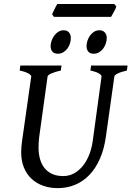

<svg xmlns="http://www.w3.org/2000/svg" viewBox="-20 -952 676 987"><path d="M632.3 -589.4Q601.6 -582.5 585.2 -574.2Q568.8 -565.9 567.9 -559.1L524.4 -250Q515.6 -186 493.9 -136.5Q472.2 -86.9 439.9 -53.2Q407.7 -19.5 366.2 -2.2Q324.7 15.1 276.4 15.1Q236.3 15.1 201.9 2.9Q167.5 -9.3 142.3 -32.7Q117.2 -56.2 103 -90.6Q88.9 -125 88.9 -169.9Q88.9 -195.8 93.3 -226.1L140.6 -559.1Q141.6 -564.9 127.2 -573.7Q112.8 -582.5 81.1 -589.4L84.5 -615.2H296.4L292.5 -589.4Q261.7 -582.5 243.7 -574.2Q225.6 -565.9 224.6 -559.1L181.6 -249Q179.7 -234.9 179 -220.7Q178.2 -206.5 178.2 -193.8Q178.2 -159.7 186.3 -132.6Q194.3 -105.5 210.2 -86.4Q226.1 -67.4 249.8 -57.1Q273.4 -46.9 304.7 -46.9Q336.4 -46.9 362.3 -61.8Q388.2 -76.7 407.7 -101.6Q427.2 -126.5 439.7 -159.4Q452.1 -192.4 457 -229L502 -559.1Q502.9 -564.9 489.7 -573.7Q476.6 -582.5 444.8 -589.4L448.2 -615.2H635.7ZM344.2 -756.8Q344.2 -742.7 339.6 -728.3Q335 -713.9 326.2 -702.1Q317.4 -690.4 304.9 -683.1Q292.5 -675.8 277.3 -675.8Q258.8 -675.8 249.5 -686.5Q240.2 -697.3 240.2 -714.8Q240.2 -728 245.1 -742.4Q250 -756.8 258.8 -768.8Q267.6 -780.8 279.8 -788.6Q292 -796.4 307.1 -796.4Q325.2 -796.4 334.7 -785.2Q344.2 -773.9 344.2 -756.8ZM528.8 -756.8Q528.8 -742.7 523.9 -728.3Q519 -713.9 510.3 -702.1Q501.5 -690.4 489 -683.1Q476.6 -675.8 461.4 -675.8Q443.4 -675.8 434.1 -686.5Q424.8 -697.3 424.8 -714.8Q424.8 -728 429.4 -742.4Q434.1 -756.8 442.6 -768.8Q451.2 -780.8 463.4 -788.6Q475.6 -796.4 491.2 -796.4Q508.8 -796.4 518.8 -785.2Q528.8 -773.9 528.8 -756.8ZM578.1 -918.5Q576.7 -913.1 573 -905.8Q569.3 -898.4 565.2 -890.6Q561 -882.8 557.1 -876Q553.2 -869.1 550.8 -865.2H257.3L248 -878.4Q250 -883.3 253.2 -890.4Q256.3 -897.5 260.3 -905Q264.2 -912.6 267.8 -919.7Q271.5 -926.8 274.4 -931.6H567.4Z"/></svg>

Font: Gentium Book Basic
Style: Italic
Weight: 400
Italic angle: -8°
Designer: J. Victor Gaultney and Annie Olsen
Foundry: SIL International
Version: Version 1.102; 2013; Maintenance release